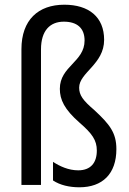

<svg xmlns="http://www.w3.org/2000/svg" viewBox="-20 -785 549 815"><path d="M422 -616C422 -713 357 -765 253 -765C143 -765 71 -701 71 -576V0H154V-575C154 -656 193 -693 251 -693C307 -693 339 -666 339 -613C339 -522 234 -504 234 -408C234 -362 253 -321 318 -264C371 -218 391 -190 391 -146C391 -94 365 -62 312 -62C271 -62 234 -79 205 -98V-19C235 1 275 10 317 10C415 10 474 -47 474 -152C474 -221 446 -257 380 -318C332 -359 316 -381 316 -413C316 -477 422 -512 422 -616Z"/></svg>

Font: Noto Sans Malayalam Condensed
Style: Regular
Weight: 400
Width: 3
Designer: Jelle Bosma - Monotype Design Team
Foundry: Monotype Imaging Inc.
Version: Version 2.104